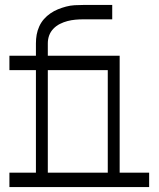

<svg xmlns="http://www.w3.org/2000/svg" viewBox="-20 -755 640 775"><path d="M173 -58H415V-472H173ZM18 0V-58H125V-472H18V-530H125V-580Q125 -598 128 -615Q131 -632 138.5 -648.5Q146 -665 157.5 -678Q169 -691 183.5 -701Q198 -711 214 -717.5Q230 -724 247 -728.5Q264 -733 281.5 -734Q299 -735 317 -735H433V-677H317Q300 -677 284 -675.5Q268 -674 252.5 -670Q237 -666 222 -658.5Q207 -651 195.5 -639Q184 -627 178.5 -612Q173 -597 173 -580V-530H463V-58H582V0Z"/></svg>

Font: Iosevka Slab Light Extended
Style: Regular
Weight: 300
Width: 7
Monospace: yes
Designer: Belleve Invis
Foundry: Belleve Invis
Version: Version 11.1.0; ttfautohint (v1.8.3)